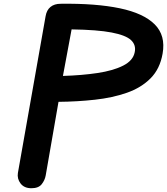

<svg xmlns="http://www.w3.org/2000/svg" viewBox="-20 -999 887 1019"><path d="M843 -714.5Q829 -633.5 779 -583.2Q729 -533 653 -506.5Q577 -480 484 -469.8Q391 -459.5 290.5 -458.5L222.5 -67.5Q218 -42.5 201.2 -21.2Q184.5 0 146.5 0Q108.5 0 89.2 -25.2Q70 -50.5 75 -81L222 -913Q227.5 -945.5 248 -962.2Q268.5 -979 302 -979Q489.5 -981.5 616 -955Q742.5 -928.5 801.2 -869.5Q860 -810.5 843 -714.5ZM314 -596Q414.5 -599 497.8 -611.5Q581 -624 633.8 -650.8Q686.5 -677.5 695 -722Q703 -760 675.5 -786Q648 -812 572.5 -826.5Q497 -841 360 -843Z"/></svg>

Font: Edu QLD Hand
Style: Regular
Weight: 400
Designer: Tina and Corey Anderson, Eben Sorkin
Foundry: Sorkin Type Co.
Version: Version 2.000